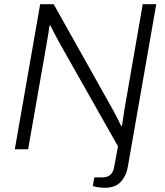

<svg xmlns="http://www.w3.org/2000/svg" viewBox="-20 -706 779 908"><path d="M475 182Q465 182 454.5 181Q444 180 434.5 178Q425 176 419 174L426 133H463Q488 133 502 120.5Q516 108 520 83L538 -14L263 -500Q256 -513 241.5 -540Q227 -567 219 -585L214 -584Q212 -566 208 -543Q204 -520 201 -502L113 0H50L170 -686H234L511 -192Q517 -182 524.5 -167Q532 -152 540 -137Q548 -122 553 -110L557 -111Q560 -129 562.5 -148.5Q565 -168 569 -191L655 -686H719L585 80Q582 101 574 119Q566 137 553.5 151.5Q541 166 522 174Q503 182 475 182Z"/></svg>

Font: Archivo SemiBold ExtraLight
Style: Italic
Weight: 250
Italic angle: -10°
Version: Version 2.001